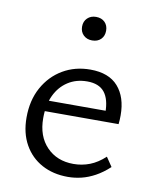

<svg xmlns="http://www.w3.org/2000/svg" viewBox="-75 -688 605 755"><g transform="rotate(10 227.5 -310.5)"><path d="M247 9Q188 9 143 -15.5Q98 -40 72.5 -85.5Q47 -131 47 -193Q47 -262 75.5 -313.5Q104 -365 152.5 -393.5Q201 -422 262 -422Q336 -422 373 -380Q410 -338 410 -265Q410 -257 409.5 -247.5Q409 -238 408 -230H349V-265Q349 -319 327 -346.5Q305 -374 258 -374Q214 -374 181 -352.5Q148 -331 130 -293Q112 -255 112 -202Q112 -130 153 -87.5Q194 -45 260 -45Q294 -45 325 -57Q356 -69 385 -96L410 -59Q383 -34 355.5 -19Q328 -4 301 2.5Q274 9 247 9ZM85 -230 94 -273H399V-230ZM248 -536Q227 -536 213.5 -549Q200 -562 200 -583Q200 -604 213.5 -617Q227 -630 248 -630Q270 -630 283 -617Q296 -604 296 -583Q296 -562 283 -549Q270 -536 248 -536Z"/></g></svg>

Font: Ysabeau Office
Style: Regular
Weight: 400
Designer: Christian Thalmann (Catharsis Fonts)
Version: Version 2.001;gftools[0.9.30]; featfreeze: tnum,lnum,ss02